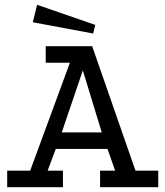

<svg xmlns="http://www.w3.org/2000/svg" viewBox="-20 -782 691 802"><path d="M10 0V-69H106L272 -520H171V-589H365L546 -69H641V0H398V-69H461L429 -160H213L179 -69H243V0ZM238 -229H405L326 -488ZM135 -762 378 -678 369 -642 117 -689Z"/></svg>

Font: Podkova VF Beta
Style: Regular
Weight: 400
Designer: Ilya Yudin
Foundry: Cyreal (www.cyreal.org)
Version: Version 2.100